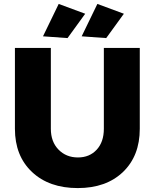

<svg xmlns="http://www.w3.org/2000/svg" viewBox="-20 -945 789 978"><path d="M279 -925 414 -875 324 -751 199 -760ZM476 -925 611 -875 521 -751 396 -760ZM239 -289Q239 -223 278 -183Q317 -143 377 -143Q436 -143 472.5 -182.5Q509 -222 509 -289V-701H692V-289Q692 -151 606.5 -69Q521 13 376 13Q230 13 143 -69Q56 -151 56 -289V-701H239Z"/></svg>

Font: Montserrat arm
Style: Bold
Weight: 700
Designer: Julieta Ulanovsky
Foundry: Julieta Ulanovsky
Version: Version 6.000;PS 006.000;hotconv 1.0.88;makeotf.lib2.5.64775